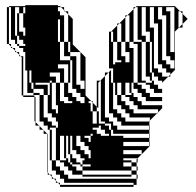

<svg xmlns="http://www.w3.org/2000/svg" viewBox="-20 -724 766 752"><path d="M23 -664V-680H15V-664ZM663 -520V-696H631V-680H647V-520ZM71 -696V-672H79V-696ZM215 -632V-648H207V-632ZM23 -600V-616H15V-600ZM55 -664H47V-672H55ZM215 -616V-632H207V-616ZM215 -600V-616H207V-600ZM215 -584V-600H207V-584ZM215 -568V-584H207V-568ZM503 -392H495V-376H503ZM663 -456V-488H647V-504H631V-664H615V-696H599V-648H615V-488H631V-472H647V-456ZM263 -456V-472H255V-456ZM311 -376V-408H295V-520H255V-560H247V-668L235 -680H231V-684L219 -696H207V-680H215V-664H231V-560H247V-520H255V-504H279V-392H295V-376ZM503 -392V-400H495V-392ZM375 -376V-392H365V-376ZM375 -360V-376H365V-360ZM375 -344V-360H365V-344ZM575 -400V-408H567V-424H551V-560H535V-568H519V-696H511L515 -700H665L685 -680H695V-670L715 -650L695 -630V-616H681L695 -630V-670L685 -680H679V-616H681L665 -600V-450L647 -432V-424H639L647 -432V-440H631V-456H615V-472H599V-632H583V-696H567V-616H583V-456H599V-440H615V-424H639L615 -400V-408H599V-424H575V-408H583V-392H599V-376H615V-360H583V-376H567V-392H551V-400H519V-552H503V-560H487V-664H479L503 -688V-696H511L503 -688V-560H535V-408H551V-400ZM255 -400H247V-472H207V-456H231V-400H247V-360H263V-344H279V-328H295V-320H311V-344H295V-360H279V-376H263V-408H255ZM231 -328V-320H263V-328H247V-344H231V-400H215V-440H175V-424H199V-400H215V-328ZM343 -312V-322L337 -328H327V-320H335V-312ZM343 -296V-312H335V-296ZM183 -408H175V-400H183V-296H199V-280H207V-312H199V-400H183ZM375 -264V-280H367V-264ZM439 -360V-352H455V-328H471V-312H487V-296H503V-280H595L567 -252V-248H565V-250L567 -252V-264H487V-280H471V-296H455V-312H439V-352H431V-360ZM391 -248H367V-240H391V-232H407V-216H415V-200H423V-216H415V-240H391ZM175 -352V-400H119V-392H111V-400H103V-448H95V-400H103V-376H111V-360H135V-352H151V-264H167V-248H183V-232H199V-224H207V-248H199V-264H183V-280H167V-352H151V-376H111V-392H167V-352ZM439 -392H431V-400H423V-456H415V-400H423V-296H439V-280H455V-264H471V-248H565V-232H567V-216H565V-232H455V-248H439V-264H423V-280H407V-440H405L415 -450V-456H407V-600H415V-584H423V-600H415L439 -624V-632H447L439 -624V-560H455V-504H471V-480H487V-520H471V-560H455V-632H447L471 -656V-664H479L471 -656V-560H487V-536H503V-400H519V-392H535V-376H551V-360H567V-344H615V-328H551V-344H535V-360H519V-376H495V-360H503V-344H519V-328H535V-312H615V-300L599 -284V-280H595L599 -284V-296H519V-312H503V-328H487V-344H471V-352H455V-400H439ZM247 -168V-184H239V-168ZM247 -184V-192H239V-184ZM535 -120V-136H463V-120ZM183 -104V-96H199V-72H215V-56H231V-40H247V-24H515V0H503V-8H231V-24H215V-40H199V-56H183V-96H175V-104ZM23 -648V-664H15V-648ZM55 -648H47V-664H55ZM23 -632V-648H15V-632ZM55 -632H47V-648H55ZM23 -616V-632H15V-616ZM55 -616H47V-632H55ZM23 -584V-600H15V-584ZM55 -616V-608H79V-616H71V-672H55V-696H39V-584H47V-552H55V-544H79V-552H71V-568H55V-584H47V-600H71V-584H79V-608H55V-600H47V-616ZM23 -584H15V-568H23ZM423 -568V-584H415V-568ZM263 -472V-488H255V-504H231V-560H215V-568H207V-560H215V-488H255V-472ZM423 -568H415V-560H423V-472H431V-480H455V-488H439V-560H423ZM263 -440V-456H255V-440ZM535 -584H551V-560H567V-440H575V-424H583V-440H575V-560H567V-600H551V-696H535ZM263 -424V-440H255V-424ZM263 -408V-424H255V-408ZM439 -376H431V-392H439ZM495 -352V-360H487V-400H471V-352ZM439 -360H431V-376H439ZM375 -328V-344H365V-328ZM375 -312V-328H365V-312ZM375 -264H367V-248H375ZM343 -296H335V-288H343V-240H359V-288H343ZM367 -224H343V-216H359V-200H375V-192H407V-200H391V-216H375V-232H367ZM183 -184H175V-200H183ZM335 -192H311V-184H327V-168H335V-192H343V-200H335ZM239 -160H231V-192H215V-160H239V-152H247V-168H239ZM183 -168H175V-184H183ZM247 -136V-152H239V-136ZM295 -136H311V-120H327V-104H335V-136H327V-152H311V-168H295V-192H279V-152H295ZM247 -136H239V-120H247ZM183 -136H175V-152H183ZM183 -120H175V-136H183ZM183 -104H175V-120H183ZM215 0 207 -8H199V-16L191 -24H183V-32L175 -40H167V-48L165 -50V-200H151V-214L149 -216H135V-230L133 -232H119V-246L115 -250V-344H71V-350H65V-500L61 -504H55V-510L45 -520H39V-526L29 -536H23V-542L15 -550V-552H7V-696H15V-680H23V-696H15V-700H79V-704H207V-700H215L219 -696H231V-684L235 -680H247V-668L265 -650V-550L315 -500V-350L337 -328H343V-322L359 -306V-288H367V-280H375V-312H365V-300L359 -306V-408H373L365 -400V-392H375V-408H373L391 -426V-440H405L391 -426V-264H407V-248H423V-232H439V-216H565V-200H567V-184H565V-200H415V-192H463V-184H565V-168H567V-152H565V-168H463V-152H565V-150L519 -104V-88H515V-100L519 -104H463V-96H495V-88H515V-72H519V-56H515V-72H495V-88H463V-72H495V-56H515V-40H519V-24H515V-40H495V-56H303V-72H295V-80H263V-88H255V-104H279V-88H295V-80H303V-72H335V-80H303V-96H311V-104H295V-120H279V-136H263V-192H255V-120H263V-104H255V-120H239V-104H247V-88H255V-80H263V-72H279V-56H303V-40H495V-32H303V-40H263V-56H247V-72H231V-88H215V-96H199V-160H183V-152H175V-168H183V-160H215V-96H239V-104H231V-160H199V-224H175V-216H183V-200H175V-216H167V-232H151V-248H135V-352H111V-360H87V-448H79V-520H71V-536H55V-544H47V-552H39V-568H15V-552H23V-542L29 -536H39V-526L45 -520H55V-510L61 -504H71V-350H115V-344H119V-246L133 -232H135V-230L149 -216H151V-214L165 -200H167V-48L175 -40H183V-32L191 -24H199V-16L207 -8H215V0H503V8H215Z"/></svg>

Font: Rubik Broken Fax
Style: Regular
Weight: 400
Designer: Hubert and Fischer, NaN
Foundry: Hubert and Fischer, NaN
Version: Version 2.201